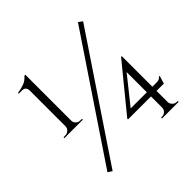

<svg xmlns="http://www.w3.org/2000/svg" viewBox="-181 -888 1076 1076"><g transform="rotate(-45 356.5 -350.0)"><path d="M578 -714 602 -697 125 14 100 -2ZM211 -308H65V-315H79Q94 -315 105 -325.5Q116 -336 116 -351V-632Q116 -665 85 -665H60V-671Q92 -676 114 -684.5Q136 -693 154 -714H161V-350Q161 -336 171.5 -325.5Q182 -315 197 -315H211ZM617 -130V-41Q618 -27 628.5 -16.5Q639 -6 654 -6H661V1H529V-6H536Q551 -6 561.5 -15.5Q572 -25 573 -40V-130H391V-136L611 -405H617V-163H646Q663 -163 669.5 -166Q676 -169 683 -177H689L675 -130ZM573 -163V-323L445 -163Z"/></g></svg>

Font: Cinzel Decorative
Style: Regular
Weight: 400
Designer: Natanael Gama
Version: Version 1.001;PS 001.001;hotconv 1.0.56;makeotf.lib2.0.21325